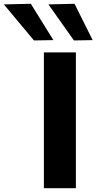

<svg xmlns="http://www.w3.org/2000/svg" viewBox="-157 -988 506 1008"><path d="M73.4 0Q73.4 -57.6 73.4 -111.6Q73.4 -165.5 73.4 -232.4V-474.4Q73.4 -543.6 73.4 -599Q73.4 -654.4 73.4 -713H241.4Q241.4 -654.4 241.4 -599Q241.4 -543.6 241.4 -474.4V-232.4Q241.4 -165.5 241.4 -111.6Q241.4 -57.6 241.4 0ZM21.3 -775.7Q-4.2 -806.3 -30.3 -837.4Q-56.3 -868.5 -82.9 -900.3Q-109.4 -932.2 -136.8 -965L4.9 -968.1Q34.5 -920.4 64 -872.8Q93.6 -825.2 123.2 -777.4ZM231.1 -775.7Q209.6 -806.3 187.4 -837.4Q165.2 -868.5 142.9 -900.3Q120.5 -932.2 97 -965L234.3 -968.1Q258.1 -920.4 281.7 -873.1Q305.2 -825.9 329.5 -777.4Z"/></svg>

Font: Commissioner Thin
Style: Regular
Weight: 100
Designer: Kostas Bartsokas
Foundry: Kostas Bartsokas
Version: Version 1.001;gftools[0.9.23]